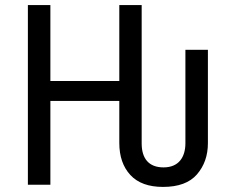

<svg xmlns="http://www.w3.org/2000/svg" viewBox="-20 -734 930 763"><path d="M180.2 0V-333H454.1V-166C454.1 -112.8 468.8 -70.3 498 -38.6C527.3 -6.8 570.8 8.8 627.9 8.8C689 8.8 733.9 -7.8 762.7 -41C791.5 -74.2 806.2 -115.7 806.2 -165V-536.1H716.8V-165C716.8 -108.9 689.9 -68.8 629.9 -68.8C571.3 -68.8 543 -104 543 -164.1V-713.9H454.1V-412.1H180.2V-713.9H90.8V0Z"/></svg>

Font: Avrile Sans
Style: Regular
Weight: 400
Designer: Monotype Design Team, Google (font), Stefan Peev (BGR Cyrillic), Cristiano Sobral (main changes)
Foundry: The Avrile Sans Project Authors
Version: Version 3.110